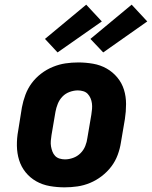

<svg xmlns="http://www.w3.org/2000/svg" viewBox="-20 -796 652 824"><path d="M257 8Q225 8 193.5 2.5Q162 -3 135.5 -18Q109 -33 90 -56.5Q71 -80 62 -109Q53 -138 52.5 -170.5Q52 -203 58 -235L74 -335Q79 -362 89 -389Q99 -416 116 -439Q133 -462 156.5 -480Q180 -498 207 -509Q234 -520 261 -524Q288 -528 316 -528Q348 -528 379.5 -522.5Q411 -517 437.5 -502Q464 -487 483.5 -463.5Q503 -440 512 -411Q521 -382 521 -349.5Q521 -317 516 -285L499 -185Q495 -158 485 -131Q475 -104 457.5 -81Q440 -58 416.5 -40Q393 -22 366.5 -11Q340 0 312.5 4Q285 8 257 8ZM259 -112Q276 -112 294 -118.5Q312 -125 325.5 -138.5Q339 -152 346 -169.5Q353 -187 355 -204L372 -304Q374 -316 375 -328.5Q376 -341 374.5 -352.5Q373 -364 368.5 -374.5Q364 -385 356.5 -393Q349 -401 337.5 -404.5Q326 -408 314 -408Q297 -408 279 -401.5Q261 -395 248 -381.5Q235 -368 228 -350.5Q221 -333 218 -316L201 -216Q199 -204 198 -191.5Q197 -179 199 -167.5Q201 -156 205 -145.5Q209 -135 216.5 -127Q224 -119 235.5 -115.5Q247 -112 259 -112ZM423 -571 368 -629 545 -776 612 -704ZM227 -571 173 -629 350 -776 417 -704Z"/></svg>

Font: Iosevka Etoile Heavy
Style: Italic
Weight: 900
Italic angle: -9°
Designer: Belleve Invis
Foundry: Belleve Invis
Version: Version 22.1.2; ttfautohint (v1.8.4)